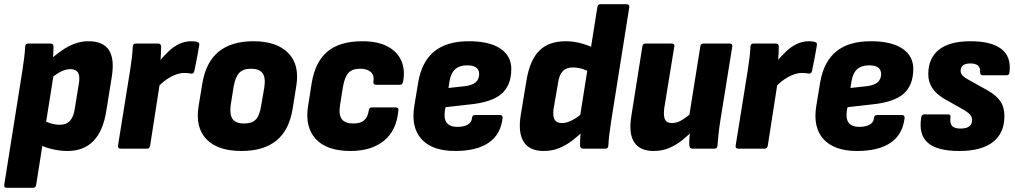

<svg xmlns="http://www.w3.org/2000/svg" viewBox="-31 -703 4800 908"><path d="M288 11Q252 11 214.5 2Q177 -7 154 -21L170 -136Q187 -126 209 -119.5Q231 -113 252 -113Q283 -113 300.5 -132.5Q318 -152 323 -191L342 -308Q348 -343 338 -359.5Q328 -376 301 -376Q279 -376 253.5 -362.5Q228 -349 197 -321L198 -413Q251 -462 295.5 -485Q340 -508 388 -508Q456 -508 483.5 -467Q511 -426 498 -342L472 -180Q457 -84 411 -36.5Q365 11 288 11ZM1 185Q-13 185 -11 171L75 -370Q80 -403 83.5 -431Q87 -459 88 -483Q89 -497 102 -497H208Q221 -497 222 -484Q222 -469 221 -448.5Q220 -428 218 -410L223 -353L140 171Q138 185 126 185Z M540 0Q525 0 527 -14L584 -369Q589 -400 592.5 -429Q596 -458 597 -483Q598 -497 611 -497H717Q730 -497 731 -484Q731 -467 730 -446.5Q729 -426 727 -406L731 -349L679 -14Q676 0 665 0ZM711 -286 720 -411Q743 -438 766 -460Q789 -482 816 -495Q843 -508 874 -508Q894 -508 903 -504Q909 -502 910.5 -498.5Q912 -495 911 -488Q907 -462 900.5 -428.5Q894 -395 888 -367Q884 -353 873 -355Q866 -356 858.5 -357Q851 -358 840 -358Q822 -358 800 -350Q778 -342 755 -326Q732 -310 711 -286Z M1111 11Q999 11 945.5 -44.5Q892 -100 908 -200L926 -309Q959 -508 1167 -508Q1278 -508 1332.5 -452Q1387 -396 1370 -295L1353 -189Q1337 -88 1276.5 -38.5Q1216 11 1111 11ZM1123 -119Q1161 -119 1179 -138Q1197 -157 1204 -203L1219 -290Q1226 -336 1210.5 -357Q1195 -378 1156 -378Q1119 -378 1100.5 -358.5Q1082 -339 1074 -294L1060 -206Q1054 -161 1069 -140Q1084 -119 1123 -119Z M1627 11Q1514 11 1462 -46Q1410 -103 1426 -202L1443 -310Q1460 -412 1518.5 -460Q1577 -508 1683 -508Q1755 -508 1801.5 -483.5Q1848 -459 1867 -415.5Q1886 -372 1875 -316Q1872 -302 1861 -302H1748Q1733 -302 1735 -316Q1740 -347 1722.5 -362.5Q1705 -378 1672 -378Q1635 -378 1617 -358.5Q1599 -339 1591 -293L1577 -205Q1570 -160 1585.5 -139.5Q1601 -119 1640 -119Q1675 -119 1692 -135Q1709 -151 1713 -181Q1715 -195 1727 -195H1840Q1855 -195 1853 -181Q1845 -87 1785.5 -38Q1726 11 1627 11Z M2121 11Q2013 11 1962 -45.5Q1911 -102 1929 -206L1947 -315Q1964 -412 2023 -460Q2082 -508 2186 -508Q2283 -508 2335 -473.5Q2387 -439 2387 -377Q2387 -299 2340.5 -259Q2294 -219 2190 -209L2076 -196L2073 -180Q2067 -141 2082 -122Q2097 -103 2132 -103Q2163 -103 2181.5 -114Q2200 -125 2201 -145Q2203 -159 2215 -159H2333Q2347 -159 2346 -145Q2337 -67 2280 -28Q2223 11 2121 11ZM2090 -287 2164 -295Q2201 -299 2218 -313.5Q2235 -328 2235 -353Q2235 -373 2221 -383.5Q2207 -394 2178 -394Q2142 -394 2121.5 -375.5Q2101 -357 2095 -319Z M2540 11Q2473 11 2445.5 -32.5Q2418 -76 2432 -161L2459 -324Q2475 -419 2519.5 -463.5Q2564 -508 2645 -508Q2680 -508 2716 -498.5Q2752 -489 2778 -475L2761 -360Q2742 -372 2720 -378Q2698 -384 2677 -384Q2647 -384 2630 -366Q2613 -348 2608 -310L2587 -189Q2582 -155 2591.5 -138Q2601 -121 2627 -121Q2650 -121 2677 -135.5Q2704 -150 2733 -177L2732 -88Q2706 -62 2677 -39.5Q2648 -17 2614.5 -3Q2581 11 2540 11ZM2726 0Q2714 0 2712 -14Q2712 -30 2713 -50Q2714 -70 2716 -90L2711 -146L2794 -669Q2796 -683 2808 -683H2932Q2947 -683 2945 -669L2859 -128Q2854 -95 2850.5 -66.5Q2847 -38 2846 -14Q2845 0 2833 0Z M3060 11Q2996 11 2968.5 -30Q2941 -71 2955 -156L3007 -484Q3009 -497 3021 -497H3145Q3161 -497 3158 -484L3110 -189Q3106 -152 3114.5 -136.5Q3123 -121 3147 -121Q3172 -121 3198.5 -138Q3225 -155 3251 -180L3249 -89Q3225 -64 3196.5 -41Q3168 -18 3134.5 -3.5Q3101 11 3060 11ZM3243 0Q3231 0 3229 -14Q3228 -31 3229.5 -50.5Q3231 -70 3233 -90L3227 -146L3281 -484Q3283 -497 3295 -497H3420Q3434 -497 3432 -483L3375 -129Q3370 -97 3367 -68.5Q3364 -40 3362 -14Q3361 0 3348 0Z M3461 0Q3446 0 3448 -14L3505 -369Q3510 -400 3513.5 -429Q3517 -458 3518 -483Q3519 -497 3532 -497H3638Q3651 -497 3652 -484Q3652 -467 3651 -446.5Q3650 -426 3648 -406L3652 -349L3600 -14Q3597 0 3586 0ZM3632 -286 3641 -411Q3664 -438 3687 -460Q3710 -482 3737 -495Q3764 -508 3795 -508Q3815 -508 3824 -504Q3830 -502 3831.5 -498.5Q3833 -495 3832 -488Q3828 -462 3821.5 -428.5Q3815 -395 3809 -367Q3805 -353 3794 -355Q3787 -356 3779.5 -357Q3772 -358 3761 -358Q3743 -358 3721 -350Q3699 -342 3676 -326Q3653 -310 3632 -286Z M4022 11Q3914 11 3863 -45.5Q3812 -102 3830 -206L3848 -315Q3865 -412 3924 -460Q3983 -508 4087 -508Q4184 -508 4236 -473.5Q4288 -439 4288 -377Q4288 -299 4241.5 -259Q4195 -219 4091 -209L3977 -196L3974 -180Q3968 -141 3983 -122Q3998 -103 4033 -103Q4064 -103 4082.5 -114Q4101 -125 4102 -145Q4104 -159 4116 -159H4234Q4248 -159 4247 -145Q4238 -67 4181 -28Q4124 11 4022 11ZM3991 -287 4065 -295Q4102 -299 4119 -313.5Q4136 -328 4136 -353Q4136 -373 4122 -383.5Q4108 -394 4079 -394Q4043 -394 4022.5 -375.5Q4002 -357 3996 -319Z M4506 11Q4401 11 4356.5 -28Q4312 -67 4326 -149Q4328 -162 4340 -162H4453Q4466 -162 4464 -149Q4460 -120 4471.5 -107.5Q4483 -95 4511 -95Q4566 -95 4566 -135Q4566 -150 4557.5 -160Q4549 -170 4528 -183L4434 -236Q4397 -258 4378 -286.5Q4359 -315 4359 -352Q4359 -428 4409.5 -468Q4460 -508 4558 -508Q4657 -508 4704.5 -471.5Q4752 -435 4743 -361Q4742 -347 4729 -347H4616Q4604 -347 4604 -361Q4608 -403 4558 -403Q4512 -403 4512 -368Q4512 -355 4522.5 -344.5Q4533 -334 4556 -322L4639 -276Q4681 -252 4700 -224Q4719 -196 4719 -153Q4719 -74 4665 -31.5Q4611 11 4506 11Z"/></svg>

Font: Sofia Sans Semi Condensed Black
Style: Italic
Weight: 900
Italic angle: -9°
Version: Version 4.100